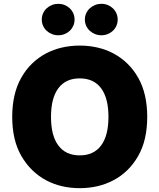

<svg xmlns="http://www.w3.org/2000/svg" viewBox="-20 -976 835 1006"><path d="M91.3 -568.5Q115.4 -611.5 148.3 -643.1Q181.1 -674.7 220.5 -695.7Q259.9 -716.6 304.9 -726.9Q349.8 -737.2 397.7 -737.2Q446 -737.2 490.8 -726.9Q535.5 -716.6 574.9 -695.7Q614.3 -674.7 647.2 -642.9Q680 -611.2 704.2 -568.5Q751.4 -485.1 751.4 -363.6Q751.4 -241.5 704.2 -159.1Q680 -116.5 647.4 -84.7Q614.7 -52.9 575.3 -32Q535.9 -11 491.1 -0.5Q446.4 9.9 397.7 9.9Q349.1 9.9 304.3 -0.5Q259.6 -11 220.3 -32.1Q181.1 -53.3 148.4 -85.2Q115.8 -117.2 91.3 -159.8Q44 -242.2 44 -363.6Q44 -485.1 91.3 -568.5ZM247.2 -363.6Q247.2 -265.6 285.7 -213.8Q324.2 -161.9 397.7 -161.9Q471.2 -161.9 509.8 -213.8Q548.3 -265.6 548.3 -363.6Q548.3 -461.6 509.8 -513.5Q471.2 -565.3 397.7 -565.3Q324.2 -565.3 285.7 -513.5Q247.2 -461.6 247.2 -363.6ZM511.4 -956Q528.8 -956 544.2 -949.8Q559.7 -943.5 571.4 -932.5Q583.1 -921.5 589.8 -906.4Q596.6 -891.3 596.6 -873.6Q596.6 -855.8 589.8 -840.7Q583.1 -825.6 571.4 -814.6Q559.7 -803.6 544.2 -797.4Q528.8 -791.2 511.4 -791.2Q494 -791.2 478.2 -797.4Q462.4 -803.6 450.5 -814.6Q438.6 -825.6 431.6 -840.7Q424.7 -855.8 424.7 -873.6Q424.7 -891.3 431.6 -906.4Q438.6 -921.5 450.5 -932.5Q462.4 -943.5 478.2 -949.8Q494 -956 511.4 -956ZM285.5 -956Q302.9 -956 318.4 -949.8Q333.8 -943.5 345.5 -932.5Q357.2 -921.5 364 -906.4Q370.7 -891.3 370.7 -873.6Q370.7 -855.8 364 -840.7Q357.2 -825.6 345.5 -814.6Q333.8 -803.6 318.4 -797.4Q302.9 -791.2 285.5 -791.2Q268.1 -791.2 252.3 -797.4Q236.5 -803.6 224.6 -814.6Q212.7 -825.6 205.8 -840.7Q198.9 -855.8 198.9 -873.6Q198.9 -891.3 205.8 -906.4Q212.7 -921.5 224.6 -932.5Q236.5 -943.5 252.3 -949.8Q268.1 -956 285.5 -956Z"/></svg>

Font: Inter P Black
Style: Regular
Weight: 900
Designer: Rasmus Andersson
Foundry: rsms
Version: Version 3.018;git-588b23468